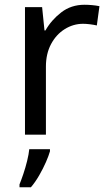

<svg xmlns="http://www.w3.org/2000/svg" viewBox="-20 -566 453 807"><path d="M335 -546Q350 -546 367 -544.5Q384 -543 398 -540L387 -459Q374 -462 358 -464Q342 -466 329 -466Q288 -466 252 -443.5Q216 -421 194.5 -380.5Q173 -340 173 -286V0H85V-536H157L167 -438H171Q196 -482 237.5 -514Q279 -546 335 -546ZM190 61V70Q185 88 173 115.5Q161 143 144.5 171.5Q128 200 110 221H62V209Q69 192 78 165.5Q87 139 94 110.5Q101 82 103 61Z"/></svg>

Font: Noto Sans
Style: Regular
Weight: 400
Designer: Monotype Design Team
Foundry: Monotype Imaging Inc.
Version: Version 1.902